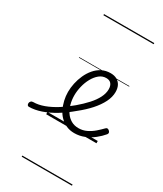

<svg xmlns="http://www.w3.org/2000/svg" viewBox="-459 -990 1245 1469"><g transform="rotate(30 163.5 -255.0)"><path d="M257 18Q218 18 186.5 4Q155 -10 131 -34Q107 -58 91.5 -90Q76 -122 67.5 -158.5Q59 -195 59 -232Q59 -269 67.5 -309Q76 -349 93 -386.5Q110 -424 135.5 -454Q161 -484 195 -501.5Q229 -519 271 -519Q305 -519 328 -505.5Q351 -492 363 -468.5Q375 -445 375 -412Q375 -368 352 -322Q329 -276 288 -230Q247 -184 190 -139Q135 -92 77.5 -57Q20 -22 -36.5 -2.5Q-93 17 -144 17Q-153 17 -157 9.5Q-161 2 -160 -7Q-159 -16 -152 -23.5Q-145 -31 -132 -31Q-88 -31 -38 -49.5Q12 -68 63.5 -100.5Q115 -133 163 -174Q209 -213 244.5 -252Q280 -291 299.5 -329.5Q319 -368 319 -404Q319 -435 304.5 -452.5Q290 -470 261 -470Q227 -470 200 -448Q173 -426 153.5 -390.5Q134 -355 124 -313.5Q114 -272 114 -234Q114 -193 124 -156.5Q134 -120 153 -92Q172 -64 200.5 -47.5Q229 -31 266 -31Q304 -31 337 -47Q370 -63 397 -86.5Q424 -110 445 -132Q453 -141 461.5 -140Q470 -139 477 -132Q484 -126 486 -118Q488 -110 481 -101Q456 -71 421.5 -43.5Q387 -16 345 1Q303 18 257 18ZM0 365H444V375H0ZM0 -20H444V0H0ZM0 -505H444V-500H0ZM0 -885H444V-875H0Z"/></g></svg>

Font: Playwrite AT Guides
Style: Italic
Weight: 400
Italic angle: -13.0072°
Designer: Veronika Burian, José Scaglione
Foundry: TypeTogether
Version: Version 1.002